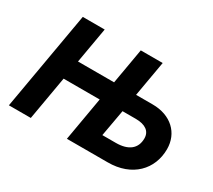

<svg xmlns="http://www.w3.org/2000/svg" viewBox="-132 -942 1311 1184"><g transform="rotate(30 523.5 -350.0)"><path d="M567 -700 523 -447H266L310 -700H154L32 0H188L242 -311H499L445 0H734C910 1 1012 -111 1012 -253C1012 -367 928 -448 797 -448H679L723 -700ZM623 -129 657 -319H751C820 -319 858 -291 858 -241C858 -169 809 -129 719 -129Z"/></g></svg>

Font: Fixel Display
Style: Bold Italic
Weight: 700
Italic angle: -10°
Designer: AlfaBravo + MacPaw
Foundry: Kyrylo Tkachov, Marchela Mozhyna, Serhii Makarenko, Maria Weinstein, Zakhar Kryvoshyya
Version: Version 1.210;Glyphs 3.2 (3217)